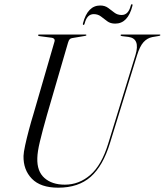

<svg xmlns="http://www.w3.org/2000/svg" viewBox="-20 -860 764 890"><path d="M481.5 -194 608 -605Q631 -681.5 575 -689L545.5 -692.5Q539 -693.5 539 -697Q539 -700 543.5 -700H720Q723.5 -700 723.5 -697.5Q723.5 -695 717.5 -693.5L685.5 -688Q662.5 -683.5 645.2 -664.5Q628 -645.5 615 -603L490 -197.5Q457.5 -91 400.5 -40.5Q343.5 10 250 10Q168 10 127.8 -31.5Q87.5 -73 89 -137.5Q89.5 -153.5 96.5 -186Q103.5 -218.5 113.8 -257Q124 -295.5 134.5 -329.5L232.5 -667Q235 -675 230.8 -679.8Q226.5 -684.5 220 -685L163 -692.5Q156.5 -693.5 156.5 -697Q156.5 -700 161 -700H377Q380.5 -700 380.5 -697.5Q380.5 -694.5 374 -693.5L314.5 -683.5Q307.5 -682.5 303 -678Q298.5 -673.5 295 -661L198 -328Q176 -250.5 164.8 -203.2Q153.5 -156 153 -127Q151 -66 186 -35Q221 -4 280.5 -4Q346.5 -4 398.8 -49.2Q451 -94.5 481.5 -194ZM514 -750.5Q492 -750.5 477.2 -761.5Q462.5 -772.5 448.2 -783.5Q434 -794.5 414.5 -794.5Q383.5 -794.5 372.5 -751.5Q371 -744.5 367.5 -744.5Q363 -744.5 364.5 -751.5Q386 -834.5 444.5 -834.5Q466 -834.5 481 -823.5Q496 -812.5 510.2 -801.5Q524.5 -790.5 544 -790.5Q575 -790.5 586 -833.5Q587.5 -840.5 591.5 -840.5Q595.5 -840.5 594 -833.5Q573 -750.5 514 -750.5Z"/></svg>

Font: Fraunces 144pt Light
Style: Italic
Weight: 300
Italic angle: -16°
Version: Version 1.000;[0bf87f6ff]